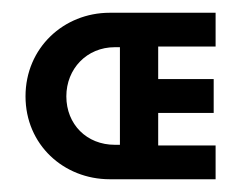

<svg xmlns="http://www.w3.org/2000/svg" viewBox="-20 -281 378 301"><path d="M168 -207V-54H160C116 -54 84 -86 84 -130C84 -173 116 -207 160 -207ZM228 -208H318V-261H152C80 -261 20 -206 20 -130C20 -54 80 0 152 0H318V-53H228V-104H315V-157H228Z"/></svg>

Font: Hussar Tani
Style: Dwa
Weight: 700
Foundry: Cannot Into Space Fonts
Version: Version 0.92